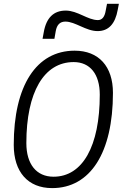

<svg xmlns="http://www.w3.org/2000/svg" viewBox="-20 -966 637 996"><path d="M250.5 9.8C448.7 9.8 565.9 -173.8 565.9 -484.4C565.9 -621.6 492.2 -703.1 367.2 -703.1C168.5 -703.1 51.3 -521.5 51.3 -214.4C51.3 -73.7 125 9.8 250.5 9.8ZM257.8 -49.3C168.9 -49.3 116.7 -114.3 116.7 -223.6C116.7 -487.8 208 -644 362.3 -644C447.3 -644 497.6 -581.1 497.6 -475.1C497.6 -207.5 408.2 -49.3 257.8 -49.3ZM200.7 -764.6H262.2L269 -803.7C274.9 -837.9 291.5 -854 319.3 -854C370.6 -854 425.8 -804.7 486.3 -804.7C543 -804.7 577.6 -841.8 590.8 -915.5L596.7 -946.3H535.2L528.3 -910.6C522.9 -877.9 509.3 -861.8 487.8 -861.8C435.5 -861.8 382.3 -911.1 321.3 -911.1C258.3 -911.1 220.2 -874 207 -798.8Z"/></svg>

Font: Cascadia Mono NF Light
Style: Italic
Weight: 300
Italic angle: -10°
Monospace: yes
Designer: Aaron Bell
Foundry: Saja Typeworks
Version: Version 2404.023